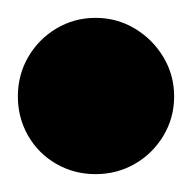

<svg xmlns="http://www.w3.org/2000/svg" viewBox="-57 -218 215 215"><path d="M-37 -110Q-37 -86 -25.5 -66Q-14 -46 6 -34.5Q26 -23 50 -23Q74 -23 94 -34.5Q114 -46 126 -66Q138 -86 138 -110Q138 -134 126 -154Q114 -174 94 -186Q74 -198 50 -198Q26 -198 6 -186Q-14 -174 -25.5 -154Q-37 -134 -37 -110Z"/></svg>

Font: Linefont
Style: Bold
Weight: 700
Monospace: yes
Version: Version 3.002;gftools[0.9.33]